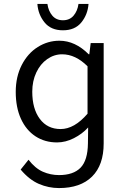

<svg xmlns="http://www.w3.org/2000/svg" viewBox="-20 -729 640 976"><path d="M85 133 125 83Q159 127 198 144Q237 161 280 161Q353 161 389.5 123.5Q426 86 427 0L428 -81Q398 -48 355.5 -26.5Q313 -5 270 -5Q208 -5 160.5 -36Q113 -67 86.5 -125Q60 -183 60 -262Q60 -339 90.5 -398.5Q121 -458 172 -490Q223 -522 282 -522Q362 -522 431 -453H434L441 -510H507V0Q507 110 448 168.5Q389 227 280 227Q227 227 178 206Q129 185 85 133ZM425 -151V-392Q364 -453 296 -453Q255 -453 220 -428.5Q185 -404 164.5 -360.5Q144 -317 144 -263Q144 -176 182.5 -124.5Q221 -73 288 -73Q358 -73 425 -151ZM170 -709H221Q226 -673 246 -649.5Q266 -626 300 -626Q334 -626 354 -649.5Q374 -673 379 -709H430Q426 -655 393.5 -615Q361 -575 300 -575Q239 -575 206.5 -615Q174 -655 170 -709Z"/></svg>

Font: Office Code Pro
Style: Regular
Weight: 400
Designer: Nathan Rutzky & Paul D. Hunt
Foundry: Adobe Systems Incorporated
Version: Version 1.004